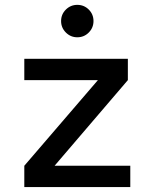

<svg xmlns="http://www.w3.org/2000/svg" viewBox="-20 -755 626 775"><path d="M149.4 -26.4 78.1 -85.9 424.8 -489.3 496.1 -431.6ZM78.1 0V-85.9H505.9V0ZM78.1 -431.6V-517.6H496.1V-431.6ZM292 -604.5Q265.1 -604.5 245.8 -623.8Q226.6 -643.1 226.6 -669.9Q226.6 -697.3 245.8 -716.3Q265.1 -735.4 292 -735.4Q319.3 -735.4 338.4 -716.3Q357.4 -697.3 357.4 -669.9Q357.4 -643.1 338.4 -623.8Q319.3 -604.5 292 -604.5Z"/></svg>

Font: Cascadia Mono PL
Style: Regular
Weight: 400
Monospace: yes
Designer: Aaron Bell
Foundry: Saja Typeworks
Version: Version 2102.003